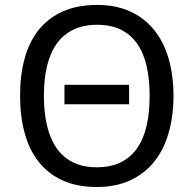

<svg xmlns="http://www.w3.org/2000/svg" viewBox="-20 -745 782 775"><path d="M240.2 -402.8H501V-324.2H240.2ZM680.2 -357.9Q680.2 -275.4 660.4 -207.5Q640.6 -139.6 601.6 -91.3Q562.5 -43 504.6 -16.6Q446.8 9.8 371.1 9.8Q291.5 9.8 233.2 -16.6Q174.8 -43 136.5 -91.3Q98.1 -139.6 79.6 -207.8Q61 -275.9 61 -358.9Q61 -441.9 79.6 -509.5Q98.1 -577.1 136.7 -625Q175.3 -672.9 233.9 -699Q292.5 -725.1 372.1 -725.1Q447.8 -725.1 505.1 -699Q562.5 -672.9 601.6 -624.8Q640.6 -576.7 660.4 -509Q680.2 -441.4 680.2 -357.9ZM157.2 -357.9Q157.2 -291 169.9 -237.5Q182.6 -184.1 208.7 -146.7Q234.9 -109.4 275.1 -89.6Q315.4 -69.8 371.1 -69.8Q426.8 -69.8 467 -89.6Q507.3 -109.4 533.4 -146.7Q559.6 -184.1 571.8 -237.5Q584 -291 584 -357.9Q584 -425.3 571.8 -478.5Q559.6 -531.7 533.7 -568.6Q507.8 -605.5 467.8 -625.2Q427.7 -645 372.1 -645Q316.4 -645 275.9 -625.2Q235.4 -605.5 209 -568.6Q182.6 -531.7 169.9 -478.5Q157.2 -425.3 157.2 -357.9Z"/></svg>

Font: WenQuanYi Micro Hei
Style: Regular
Weight: 400
Foundry: Ascender Corporation
Version: Version 0.2.0-beta